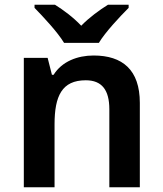

<svg xmlns="http://www.w3.org/2000/svg" viewBox="-20 -786 684 806"><path d="M249 -606H395C422 -651 483 -716 520 -753V-766H433C398 -744 356 -714 321 -678C287 -714 246 -744 211 -766H125V-753C161 -716 222 -651 249 -606ZM373 -553C305 -553 240 -528 205 -472H198L180 -543H80V0H209V-264C209 -383 240 -449 340 -449C408 -449 439 -408 439 -327V0H567V-354C567 -493 494 -553 373 -553Z"/></svg>

Font: Noto Sans Thaana SemiBold
Style: Regular
Weight: 600
Designer: David Williams
Foundry: Google Inc.
Version: Version 3.001